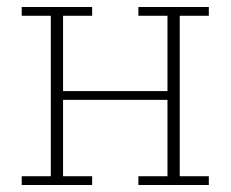

<svg xmlns="http://www.w3.org/2000/svg" viewBox="-20 -528 658 548"><path d="M42 -25H125V-483H42V-508H243V-483H160V-268H458V-483H375V-508H576V-483H493V-25H576V0H375V-25H458V-243H160V-25H243V0H42Z"/></svg>

Font: IBM Plex Serif ExtLt
Style: Regular
Weight: 200
Designer: Mike Abbink, Paul van der Laan, Pieter van Rosmalen
Foundry: Bold Monday
Version: Version 3.001